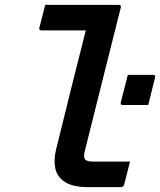

<svg xmlns="http://www.w3.org/2000/svg" viewBox="-20 -770 659 790"><path d="M166 -750H469Q480 -750 477 -739Q440 -591 403 -444.5Q366 -298 329 -149Q322 -123 331 -113Q336 -109 343.5 -107Q351 -105 364 -105H515Q509 -82 503 -58Q497 -34 491 -11Q488 0 477 0H343Q280 0 247.5 -21Q215 -42 207.5 -77.5Q200 -113 211 -156Q242 -282 272 -402.5Q302 -523 333 -645H151Q139 -645 142 -656Q148 -679 154 -703Q160 -727 166 -750ZM590 -338H485Q474 -338 477 -349L506 -462H610Q621 -462 618 -451Z"/></svg>

Font: Recursive Mn Lnr St SmB
Style: Italic
Weight: 600
Italic angle: -15°
Monospace: yes
Version: Version 1.079;hotconv 1.0.112;makeotfexe 2.5.65598; ttfautoh